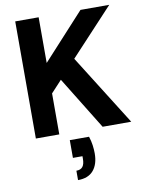

<svg xmlns="http://www.w3.org/2000/svg" viewBox="-104 -773 865 1130"><g transform="rotate(-10 329.0 -208.0)"><path d="M67 0V-700H207V-427L457 -700H629L371 -423L637 0H466L272 -315L207 -245V0ZM269 284V228Q295 228 307 212.5Q319 197 319 165V150H262V44H377Q386 71 389.5 97Q393 123 393 146Q393 210 362 247Q331 284 269 284Z"/></g></svg>

Font: DM Sans 20pt ExtraBold
Style: Regular
Weight: 800
Version: Version 4.004;gftools[0.9.30]